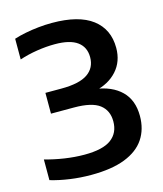

<svg xmlns="http://www.w3.org/2000/svg" viewBox="-113 -835 790 928"><g transform="rotate(-15 282.0 -370.5)"><path d="M228.5 9.5Q174.5 9.5 123 2.2Q71.5 -5 26 -18.5V-122Q72 -109 123.2 -101.2Q174.5 -93.5 222.5 -93.5Q314.5 -93.5 356.2 -124.5Q398 -155.5 398 -213.5Q398 -268 359.5 -297.5Q321 -327 231.5 -327H116.5V-431H196Q286.5 -431 328.2 -459.8Q370 -488.5 370 -542Q370 -592.5 333.2 -619.5Q296.5 -646.5 221 -646.5Q177.5 -646.5 131.2 -639.2Q85 -632 43 -618V-721.5Q69 -730 100.8 -736.2Q132.5 -742.5 166.8 -746Q201 -749.5 234 -749.5Q368 -749.5 435.8 -697.8Q503.5 -646 503.5 -553Q503.5 -484.5 462.2 -438.8Q421 -393 351 -378V-387.5Q436 -376 482.5 -330.2Q529 -284.5 529 -205.5Q529 -139 496.8 -90.8Q464.5 -42.5 398 -16.5Q331.5 9.5 228.5 9.5Z"/></g></svg>

Font: Encode Sans SemiExpanded SemiBold
Style: Regular
Weight: 600
Width: 6
Designer: Multiple Designers
Foundry: Impallari Type
Version: Version 3.002